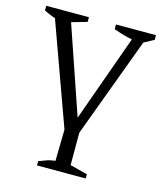

<svg xmlns="http://www.w3.org/2000/svg" viewBox="-109 -560 698 830"><g transform="rotate(15 240.5 -144.5)"><path d="M222 48 30 -483H103L259 -28H243L406 -483H458L261 48ZM81 -432Q57 -436 36 -444Q15 -452 -5 -462V-483H186V-462ZM430 -432Q368 -439 307 -462V-483H486V-462ZM275 -9V155L353 175V194H135V175Q149 170 165.5 163.5Q182 157 207 154L210 -9Z"/></g></svg>

Font: Piazzolla 24pt Light
Style: Regular
Weight: 300
Designer: Juan Pablo del Peral
Foundry: Huerta Tipografica
Version: Version 2.005